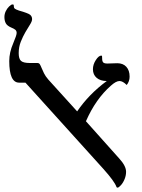

<svg xmlns="http://www.w3.org/2000/svg" viewBox="-26 -841 646 874"><path d="M61 -464.8Q16.1 -464.8 16.1 -563Q16.1 -602.5 34.2 -644Q49.8 -680.7 49.8 -690.9Q49.8 -700.2 43.9 -705.3Q38.1 -710.4 26.9 -714.8Q6.8 -723.1 0.5 -734.9Q-5.9 -746.6 -5.9 -763.2Q-5.9 -776.9 0 -789.6Q5.9 -802.2 15.4 -811.5Q24.9 -820.8 30.8 -820.8Q35.6 -820.8 36.4 -818.6Q37.1 -816.4 37.1 -811Q37.1 -805.2 41 -801.8Q44.9 -798.3 60.1 -793Q102.1 -781.2 111.1 -773.7Q120.1 -766.1 120.1 -753.9Q120.1 -744.1 110.6 -729.2Q101.1 -714.4 89.6 -694.6Q78.1 -674.8 68.6 -650.9Q59.1 -627 59.1 -599.1Q59.1 -573.2 69.8 -563.7Q80.6 -554.2 109.9 -554.2H144Q151.9 -554.2 155.5 -548.1Q159.2 -542 163.3 -531.7Q167.5 -521.5 174.1 -507.8Q180.7 -494.1 193.8 -479L325.2 -334Q378.4 -412.1 460 -472.2Q431.2 -472.2 414.1 -486.6Q397 -501 397 -525.9Q397 -547.4 410.2 -567.6Q423.3 -587.9 435.1 -587.9Q438 -587.9 438.5 -585.2Q439 -582.5 439 -574.2Q439 -562 443.8 -556.9Q448.7 -551.8 462.9 -551.8L507.8 -553.2Q534.2 -553.2 549.1 -536.9Q564 -520.5 564 -492.2Q564 -470.7 550.8 -454.1Q532.7 -472.2 518.1 -472.2Q502.4 -472.2 479 -451.2Q409.7 -390.6 365.2 -289.1L517.1 -119.1Q547.9 -85.4 547.9 -59.1Q547.9 -42.5 541.5 -26.4Q535.2 -10.3 524.9 1.5Q514.6 13.2 508.8 13.2Q504.9 13.2 503.9 9.3Q495.1 -15.6 444.8 -71.8L89.8 -464.8Z"/></svg>

Font: Tinos
Style: Regular
Weight: 400
Designer: Steve Matteson
Foundry: Monotype Imaging Inc.
Version: Version 1.23